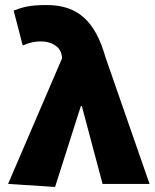

<svg xmlns="http://www.w3.org/2000/svg" viewBox="-20 -728 614 760"><path d="M198 12 300 -308H304L386 0H572L398 -500C356 -648 286 -708 164 -708C98 -708 70 -700 34 -686L70 -548C94 -558 112 -564 144 -564C180 -564 218 -546 224 -510L226 -498L12 0Z"/></svg>

Font: Giro Sans Black
Style: Regular
Weight: 900
Designer: Paul D. Hunt
Foundry: Adobe Systems Incorporated
Version: Version 1.000;PS 1.0;hotconv 1.0.88;makeotf.lib2.5.647800